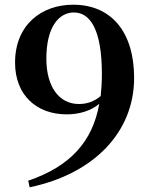

<svg xmlns="http://www.w3.org/2000/svg" viewBox="-20 -777 636 816"><path d="M106 19C379 -38 550 -215 550 -446C550 -640 454 -757 291 -757C156 -757 44 -671 44 -511C44 -372 136 -291 263 -291C321 -291 369 -308 402 -336C373 -174 278 -70 100 -9ZM408 -369C381 -346 351 -335 315 -335C232 -335 177 -407 177 -528C177 -662 230 -724 294 -724C363 -724 413 -652 413 -462C413 -429 411 -398 408 -369Z"/></svg>

Font: Source Han Serif CN
Style: Bold
Weight: 700
Designer: Ryoko NISHIZUKA 西塚涼子 (kana & ideographs); Frank Grießhammer (Latin, Greek & Cyrillic); Wenlong ZHANG 张文龙 (bopomofo); San
Foundry: Adobe
Version: Version 2.003;hotconv 1.1.1;makeotfexe 2.6.0